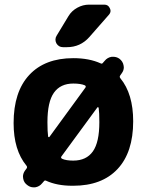

<svg xmlns="http://www.w3.org/2000/svg" viewBox="-20 -805 623 820"><path d="M185.5 -221.7Q186.5 -219.7 188.5 -219.2Q190.4 -218.8 191.4 -220.7L344.7 -430.7Q348.6 -436.5 342.8 -440.4Q325.2 -448.2 293 -448.2Q238.3 -448.2 210.4 -409.2Q182.6 -370.1 182.6 -283.2Q182.6 -242.2 185.5 -221.7ZM242.2 -136.7Q238.3 -130.9 245.1 -127Q261.7 -119.1 293 -119.1Q348.6 -119.1 376.5 -158.2Q404.3 -197.3 404.3 -283.2Q404.3 -325.2 401.4 -344.7Q400.4 -346.7 398.4 -347.2Q396.5 -347.7 395.5 -345.7ZM176.8 -33.2Q170.9 -36.1 167 -30.3L160.2 -22.5Q148.4 -7.8 129.9 -4.9Q127 -4.9 123 -4.9Q109.4 -4.9 97.7 -13.7Q82 -24.4 79.1 -42Q78.1 -45.9 78.1 -50.8Q78.1 -63.5 85.9 -75.2L93.8 -85.9Q97.7 -91.8 92.8 -97.7Q38.1 -164.1 38.1 -279.3Q38.1 -413.1 105 -484.9Q171.9 -556.6 293 -556.6Q361.3 -556.6 410.2 -534.2Q416 -531.2 419.9 -537.1L426.8 -544.9Q438.5 -559.6 457 -562.5Q460 -562.5 463.9 -562.5Q477.5 -562.5 489.3 -554.7Q504.9 -543 507.8 -525.4Q508.8 -521.5 508.8 -517.6Q508.8 -503.9 500 -492.2L493.2 -482.4Q489.3 -476.6 494.1 -470.7Q548.8 -404.3 548.8 -287.1Q548.8 -154.3 481.9 -83Q415 -11.7 293 -11.7Q290 -11.7 288.1 -11.7Q223.6 -11.7 176.8 -33.2ZM249 -603.5Q230.5 -603.5 220.7 -620.1Q216.8 -627.9 216.8 -635.7Q216.8 -644.5 221.7 -652.3L272.5 -736.3Q286.1 -758.8 310.1 -772Q334 -785.2 360.4 -785.2H425.8Q442.4 -785.2 449.2 -769.5Q452.1 -763.7 452.1 -758.8Q452.1 -750 445.3 -742.2L361.3 -646.5Q323.2 -603.5 265.6 -603.5Z"/></svg>

Font: Gen Jyuu Gothic P Bold
Style: Bold
Weight: 700
Designer: [Source Han Sans]
Ryoko NISHIZUKA  (kana & ideographs); Paul D. Hunt (Latin, Greek & Cyrillic); Wenlong ZHANG  (bopomofo
Version: Version 1.002.20150607